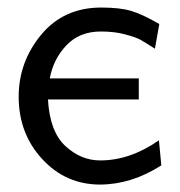

<svg xmlns="http://www.w3.org/2000/svg" viewBox="-20 -481 479 512"><path d="M29.8 -223.1Q29.8 -315.9 89.8 -388.4Q149.9 -460.9 250 -460.9Q299.8 -460.9 329.8 -451.9Q359.9 -442.9 404.8 -417L393.1 -351.1Q365.2 -369.1 353.5 -375.5Q341.8 -381.8 313.5 -389.4Q285.2 -397 249 -397Q191.9 -397 157 -360.1Q122.1 -323.2 112.8 -272H350.1V-215.8H107.9Q112.8 -129.9 154.3 -91.6Q195.8 -53.2 247.1 -53.2Q327.1 -53.2 403.8 -106.9L410.2 -40Q331.1 10.7 247.1 11.2Q155.3 11.2 92.5 -56.9Q29.8 -125 29.8 -223.1Z"/></svg>

Font: CMU Sans Serif
Style: Medium
Weight: 500
Version: Version 0.7.0